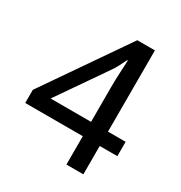

<svg xmlns="http://www.w3.org/2000/svg" viewBox="-168 -839 909 962"><g transform="rotate(30 286.0 -358.5)"><path d="M553 -164H451V0H353V-164H20V-240L349 -717H451V-247H553ZM353 -247V-448Q353 -495 355.5 -536.5Q358 -578 359 -605H355Q346 -586 333.5 -562Q321 -538 309 -522L119 -247Z"/></g></svg>

Font: Noto Sans Sinhala Medium
Style: Regular
Weight: 500
Designer: Jelle Bosma - Monotype Design Team
Foundry: Monotype Imaging Inc.
Version: Version 2.006; ttfautohint (v1.8.4.7-5d5b)